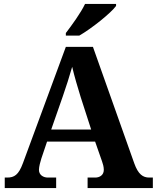

<svg xmlns="http://www.w3.org/2000/svg" viewBox="-20 -951 793 971"><path d="M313 -784V-771H381C444 -807 542 -886 567 -921V-931H410C389 -886 342 -822 313 -784ZM4 0H264V-53H222C199 -53 177 -66 177 -92C177 -108 184 -133 189 -149L218 -235H461L496 -135C500 -124 505 -108 505 -92C505 -64 482 -53 462 -53H423V0H753V-53H735C703 -53 679 -69 659 -125L450 -714H313L96 -126C74 -66 52 -53 16 -53H4ZM239 -296 298 -465C314 -511 333 -570 345 -613C356 -566 374 -505 388 -460L441 -296Z"/></svg>

Font: Noto Nastaliq Urdu
Style: Bold
Weight: 700
Designer: Monotype Design Team (Patrick Giasson: type design, Kamal Mansour: OpenType code, Glenda Bellarosa). Updated by Simon Co
Foundry: Monotype Imaging Inc., Simon Cozens
Version: Version 3.009